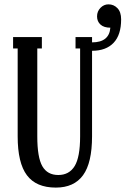

<svg xmlns="http://www.w3.org/2000/svg" viewBox="-20 -850 575 880"><path d="M477.1 -830.1Q501.5 -830.1 518.3 -812.5Q535.2 -794.9 535.2 -761.2Q535.2 -689.9 500.5 -653.6Q465.8 -617.2 401.9 -617.2V-225.1Q401.9 -103.5 360.6 -46.9Q319.3 9.8 235.8 9.8Q146 9.8 103.5 -46.6Q61 -103 61 -225.1V-627.9H40V-680.2H171.9V-627.9H150.9V-225.1Q150.9 -128.4 174.1 -88.1Q197.3 -47.9 247.1 -47.9Q296.9 -47.9 322 -88.6Q347.2 -129.4 347.2 -225.1V-627.9H326.2V-680.2H401.9V-655.8Q480.5 -655.8 485.8 -723.1Q456.5 -723.1 440.7 -737.3Q424.8 -751.5 424.8 -774.9Q424.8 -797.9 440.4 -814Q456.1 -830.1 477.1 -830.1Z"/></svg>

Font: Margherita Semibold
Style: Regular
Weight: 600
Designer: James Puckett
Foundry: Dunwich Type Founders
Version: Version 1.008;hotconv 1.0.109;makeotfexe 2.5.65596